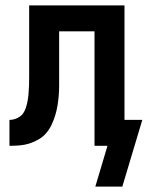

<svg xmlns="http://www.w3.org/2000/svg" viewBox="-20 -540 547 711"><path d="M333 151 378 0H330V-424H199V-261Q199 -242 199 -223.5Q199 -205 197.5 -186.5Q196 -168 193 -149.5Q190 -131 184.5 -113Q179 -95 171 -78Q163 -61 151 -47Q139 -33 122.5 -23.5Q106 -14 88.5 -8.5Q71 -3 52 -1.5Q33 0 15 0V-96Q31 -96 46.5 -104Q62 -112 69.5 -126.5Q77 -141 80.5 -157.5Q84 -174 85.5 -190.5Q87 -207 87.5 -223.5Q88 -240 88 -257V-520H441V-96H507L433 151Z"/></svg>

Font: Iosevka Fixed
Style: Bold
Weight: 700
Monospace: yes
Designer: Belleve Invis
Foundry: Belleve Invis
Version: Version 32.3.0